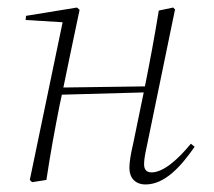

<svg xmlns="http://www.w3.org/2000/svg" viewBox="-20 -477 566 509"><path d="M65 6 103 0C114 -73 125 -132 138 -198L144 -226L361 -232L333 -96C327 -71 323 -47 323 -32C323 -6 338 12 366 12C417 12 460 -36 496 -88L486 -96C450 -52 412 -20 382 -20C369 -20 362 -27 362 -41C362 -59 367 -79 371 -98L444 -452L439 -457L401 -449C389 -376 378 -317 365 -252L364 -248L148 -245L166 -332L191 -451L184 -457L49 -435L48 -424L146 -418L59 0Z"/></svg>

Font: Source Serif 4 Display Light
Style: Italic
Weight: 300
Italic angle: -12°
Designer: Frank Grießhammer
Foundry: Adobe Systems Incorporated
Version: Version 4.004;hotconv 1.0.117;makeotfexe 2.5.65602